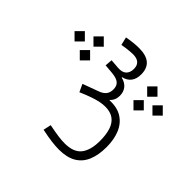

<svg xmlns="http://www.w3.org/2000/svg" viewBox="-227 -992 1689 1689"><g transform="rotate(-45 617.5 -147.0)"><path d="M823.8 -620.1 887.8 -556 952.1 -620.1 887.8 -684.3ZM908.9 -469.8 972.9 -405.6 1037.2 -469.8 972.9 -533.9ZM738.7 -469.8 802.7 -405.6 867 -469.8 802.7 -533.9ZM847 325.9 911 390.1 975.3 325.9 911 261.8ZM931.6 175.5 995.6 239.7 1059.9 175.5 995.6 111.4ZM761.4 175.5 825.4 239.7 889.7 175.5 825.4 111.4ZM767.9 0Q815.6 0 847.8 -25.9Q880.1 -51.8 892.3 -101.7H897.1Q908.7 -51.6 943.3 -25.8Q977.9 0 1033.1 0Q1108.2 0 1146.3 -43.7Q1184.5 -87.5 1184.5 -178.4Q1184.5 -209.6 1180 -250Q1175.6 -290.5 1168.6 -325.1L1093.7 -307.3Q1097.7 -287 1100.9 -262.2Q1104.1 -237.4 1106.2 -214.9Q1108.3 -192.3 1108.3 -177.8Q1108.3 -79.5 1022.5 -79.5Q975.3 -79.5 950.5 -106.4Q925.6 -133.2 930.7 -189.9L937.2 -272.6L868.5 -278.3L861.1 -192Q855.8 -132.2 833.6 -105.9Q811.4 -79.5 767.4 -79.5Q726.6 -79.5 702.4 -99.7Q678.2 -119.9 665 -155.7L609.2 -307.4L538 -274.2Q564.7 -212.5 580.3 -167.3Q595.9 -122.1 602.8 -87.7Q609.7 -53.3 609.7 -23.7Q609.7 41.8 580.6 81.6Q551.5 121.4 496.5 139.3Q441.6 157.2 364.4 157.2Q248.7 157.2 188.3 110.3Q127.9 63.3 127.9 -49.3Q127.9 -81.6 133.7 -126.8Q139.6 -172 154.8 -247.7L81.9 -263.5Q66.6 -190.5 60 -138.2Q53.4 -85.8 53.4 -45.6Q53.4 53.2 89.9 115.5Q126.4 177.7 196.3 207.2Q266.2 236.8 366.2 236.8Q459.9 236.8 530.9 207.4Q602 178 640.8 117.6Q679.5 57.2 675.4 -35.8L678.3 -38.1Q694.5 -19.7 716.8 -9.9Q739.1 0 767.9 0Z"/></g></svg>

Font: Estedad-FD VF
Style: Regular
Weight: 100
Designer: Amin Abedi
Version: Version 7.3